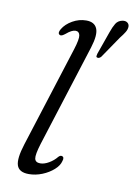

<svg xmlns="http://www.w3.org/2000/svg" viewBox="-85 -800 607 865"><g transform="rotate(10 218.0 -368.0)"><path d="M286 -602 137.5 -134Q121.5 -82 125 -64.8Q128.5 -47.5 150.5 -47.5Q169 -47.5 190 -59.8Q211 -72 225.5 -90Q233.5 -99 241.5 -97Q254 -93.5 247.5 -75Q242.5 -54 221 -34.8Q199.5 -15.5 169.2 -3.2Q139 9 108 9Q63.5 9 53.5 -20.8Q43.5 -50.5 65.5 -119.5L212 -580.5Q227.5 -629.5 224 -646.5Q220.5 -663.5 204 -663.5Q187 -663.5 161.5 -641.5Q154.5 -636 148.5 -633Q142.5 -630 137 -632.5Q125 -639 137 -659Q151.5 -683.5 181.2 -700.5Q211 -717.5 244 -717.5Q281.5 -717.5 293.2 -690Q305 -662.5 286 -602ZM355.5 -683Q364.5 -709 374.2 -724.8Q384 -740.5 403 -744.5Q417.5 -747.5 426.5 -741Q435.5 -734.5 435.5 -723Q435.5 -710.5 427.2 -697Q419 -683.5 406 -667.5L338.5 -568.5Q329.5 -558.5 320.5 -561.5Q316 -563 316.5 -568Q317 -573 318.5 -578.5Z"/></g></svg>

Font: Fraunces 9pt Soft Light
Style: Italic
Weight: 300
Italic angle: -16°
Version: Version 1.000;[0bf87f6ff]